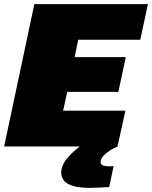

<svg xmlns="http://www.w3.org/2000/svg" viewBox="-23 -708 735 928"><path d="M-3 0 143 -688H692L655 -516H355L338 -432H585L549 -264H302L282 -173H583L545 0ZM411 200Q358 200 327.5 190Q297 180 285 163.5Q273 147 273 127Q273 91 302 56.5Q331 22 376 -10L546 0Q527 7 508 19.5Q489 32 476 46.5Q463 61 463 75Q463 85 472.5 90.5Q482 96 508 96Q510 96 514.5 96Q519 96 526 95L505 196Q487 197 459 198.5Q431 200 411 200Z"/></svg>

Font: Saira SemiExpanded Black
Style: Italic
Weight: 900
Width: 6
Italic angle: -12°
Designer: Hector Gatti with collaboration of the Omnibus-Type team
Foundry: Omnibus-Type
Version: Version 1.101